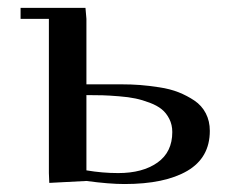

<svg xmlns="http://www.w3.org/2000/svg" viewBox="-20 -459 598 487"><path d="M32.2 -411.1V-439H196.8L199.2 -411.1V-245.1H288.1Q313 -245.1 335.2 -243.4Q357.4 -241.7 384.5 -237.5Q411.6 -233.4 433.1 -224.9Q454.6 -216.3 473.1 -203.9Q491.7 -191.4 502 -171.6Q512.2 -151.9 512.2 -127Q512.2 -59.1 455.1 -25.6Q397.9 7.8 295.9 7.8Q256.8 7.8 199.2 0L105 4.9L104 -20V-411.1ZM199.2 -26.9Q239.7 -20 279.8 -20Q341.8 -20 379.4 -46.6Q417 -73.2 417 -124Q417 -142.6 409.4 -157.5Q401.9 -172.4 390.1 -181.9Q378.4 -191.4 359.6 -198.5Q340.8 -205.6 323.5 -209.2Q306.2 -212.9 281.7 -214.8Q257.3 -216.8 240.2 -217.3Q223.1 -217.8 199.2 -217.8Z"/></svg>

Font: Dehuti Alt
Style: Bold
Weight: 700
Version: Version 1.2